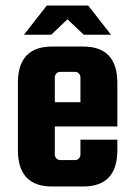

<svg xmlns="http://www.w3.org/2000/svg" viewBox="-20 -667 475 697"><path d="M282 -498Q406 -498 406 -366V-208H179V-106Q179 -98 184.5 -92Q190 -86 198 -86H253Q261 -86 266.5 -92Q272 -98 272 -106V-160H406V-122Q406 10 282 10H169Q45 10 45 -122V-366Q45 -498 169 -498ZM179 -296H272V-386Q272 -394 266.5 -400Q261 -406 253 -406H198Q190 -406 184.5 -400Q179 -394 179 -386ZM383 -541H284L225 -597L166 -541H67L150 -647H300Z"/></svg>

Font: Squada One
Style: Regular
Weight: 400
Version: Version 1.001